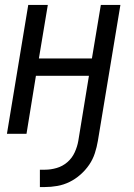

<svg xmlns="http://www.w3.org/2000/svg" viewBox="-20 -540 540 775"><path d="M141 215V145H162Q185 145 209 138Q233 131 252 114.5Q271 98 281.5 75Q292 52 296 29L339 -234H125L87 0H8L94 -520H173L137 -304H351L387 -520H466L375 29Q371 53 363 78Q355 103 340 125Q325 147 304.5 165Q284 183 260.5 194.5Q237 206 211.5 210.5Q186 215 161 215Z"/></svg>

Font: Iosevka Fixed
Style: Italic
Weight: 400
Italic angle: -9°
Monospace: yes
Designer: Belleve Invis
Foundry: Belleve Invis
Version: Version 33.2.4